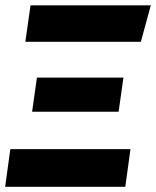

<svg xmlns="http://www.w3.org/2000/svg" viewBox="-29 -714 597 734"><path d="M10.5 -143.9H469.8L450 0H-9.3ZM112.2 -417.4H442.9L424.4 -286.8H93.7ZM87.7 -693.6H547.5L509.5 -554.2H67.9Z"/></svg>

Font: Fira Sans Variable
Style: Italic
Weight: 397
Italic angle: -8°
Designer: Carrois Corporate & Edenspiekermann AG
Foundry: Carrois Corporate GbR & Edenspiekermann AG
Version: Version 4.202